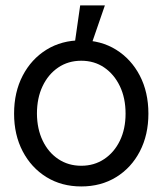

<svg xmlns="http://www.w3.org/2000/svg" viewBox="-20 -670 591 698"><path d="M275.4 7.8Q204.1 7.8 148.9 -26.1Q93.8 -60.1 62.5 -119.9Q31.2 -179.7 31.2 -256.8Q31.2 -335 62.5 -395Q93.8 -455.1 148.9 -489.3Q204.1 -523.4 275.4 -523.4Q347.2 -523.4 402.1 -489.3Q457 -455.1 488.3 -395Q519.5 -335 519.5 -256.8Q519.5 -179.7 488.5 -119.9Q457.5 -60.1 402.3 -26.1Q347.2 7.8 275.4 7.8ZM275.4 -67.4Q322.3 -67.4 358.6 -91.6Q395 -115.7 415.8 -158.4Q436.5 -201.2 436.5 -256.8Q436.5 -313.5 415.8 -356.7Q395 -399.9 358.9 -424.6Q322.8 -449.2 275.4 -449.2Q228 -449.2 191.7 -424.6Q155.3 -399.9 134.8 -356.7Q114.3 -313.5 114.3 -256.8Q114.7 -201.2 135.3 -158.4Q155.8 -115.7 192.1 -91.6Q228.5 -67.4 275.4 -67.4ZM248 -486.3 271.5 -650.4H361.3L304.7 -486.3Z"/></svg>

Font: Inter Display V
Style: Regular
Weight: 400
Designer: Rasmus Andersson
Foundry: rsms
Version: Version 3.015;git-src